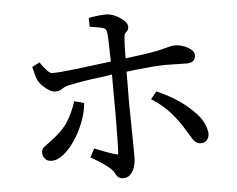

<svg xmlns="http://www.w3.org/2000/svg" viewBox="-53 -810 1107 897"><g transform="rotate(-5 500.0 -361.5)"><path d="M163 -87Q144 -87 133 -99.5Q122 -112 122 -127.5Q122 -143 131 -152Q138 -158 148.5 -165.5Q159 -173 172 -183Q228 -225 251.5 -264.5Q275 -304 289 -345L292 -355L338 -343L337 -334Q332 -292 315 -249.5Q298 -207 273.5 -170.5Q249 -134 220.5 -110.5Q192 -87 163 -87ZM866 -108Q841 -108 826 -134Q815 -153 800 -176L799 -177Q782 -208 747.5 -250Q713 -292 661 -327L651 -333L678 -367L685 -364Q735 -343 780.5 -312Q826 -281 859.5 -244.5Q893 -208 902 -166Q908 -142 897.5 -125Q887 -108 866 -108ZM475 -90Q478 -97 479 -219Q480 -257 479 -390V-464L433 -457Q347 -447 281 -433Q263 -430 252 -424Q241 -418 232.5 -413Q224 -408 210 -408Q196 -408 180.5 -417Q165 -426 151 -440Q135 -456 128 -471Q122 -485 111 -532L147 -550L152 -542Q165 -523 178.5 -509Q192 -495 201 -495Q235 -495 312 -504Q477 -525 479 -525Q478 -546 478 -566Q477 -598 476.5 -622.5Q476 -647 474 -660Q473 -677 461 -682Q444 -689 395 -695L394 -737Q444 -746 477 -746H478Q500 -745 521 -734.5Q542 -724 558 -709.5Q574 -695 574 -680.5Q574 -666 565 -658Q560 -654 556.5 -649Q553 -644 552 -630Q549 -589 549 -534Q608 -541 653.5 -548Q699 -555 723.5 -561.5Q748 -568 760 -571Q772 -574 781 -574Q801 -574 821 -567.5Q841 -561 857 -548.5Q873 -536 873 -522Q873 -503 862 -494Q851 -485 829.5 -485Q808 -485 785.5 -486Q763 -487 736.5 -487Q710 -487 670 -484L586 -476Q566 -474 548 -471V-449Q547 -399 547 -331Q550 -132 550 -104V-68Q550 -46 543.5 -25.5Q537 -5 524 9Q511 23 490 23Q473 23 465 14.5Q457 6 452.5 -3.5Q448 -13 438 -23Q424 -37 400.5 -53Q377 -69 345 -87L366 -127Q459 -90 472 -90Q474 -90 475 -90Z"/></g></svg>

Font: Early Summer Mincho Screen
Style: Regular
Weight: 400
Designer: GuiWonder
Version: Version 1.002